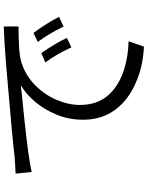

<svg xmlns="http://www.w3.org/2000/svg" viewBox="100 -862 799 1040"><g transform="rotate(-90 500.0 -342.5)"><path d="M147 -662 168 -663Q253 -674 606 -704Q774 -719 876 -722V-642Q811 -642 762 -639Q713 -636 680 -626Q611 -604 559 -553Q507 -502 479 -437Q451 -372 451 -309Q451 -198 526 -134Q574 -92 644.5 -70Q715 -48 796 -46L767 37Q645 32 548 -18Q465 -59 418 -128.5Q371 -198 371 -292Q371 -371 399 -437Q425 -501 467.5 -551.5Q510 -602 558 -630Q484 -621 377 -611Q168 -589 88 -571L79 -658Q127 -660 147 -662ZM814 -380 763 -356Q723 -442 681 -497L732 -519Q793 -429 814 -380ZM928 -423 876 -398Q836 -480 792 -538L841 -561Q892 -493 928 -423Z"/></g></svg>

Font: Merged Yaku Han JP
Style: Regular
Weight: 400
Designer: Ryoko NISHIZUKA 西塚涼子 (kana, bopomofo & ideographs); Paul D. Hunt (Latin, Greek & Cyrillic); Sandoll Communications 산돌커뮤니
Foundry: Adobe
Version: Version 2.004